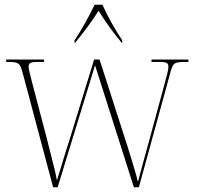

<svg xmlns="http://www.w3.org/2000/svg" viewBox="-20 -786 832 806"><path d="M77 -473Q71 -497 65.5 -508Q60 -519 49.5 -522.5Q39 -526 19 -526H6V-536H165V-526H138Q113 -526 106.5 -521Q100 -516 100 -506Q100 -498 106 -474.5Q112 -451 116 -435L178 -199Q184 -175 192.5 -141.5Q201 -108 208.5 -77.5Q216 -47 218 -32H220Q225 -47 234.5 -79Q244 -111 255 -146.5Q266 -182 274 -206L375 -536H398L499 -222Q505 -204 513.5 -177Q522 -150 531 -120.5Q540 -91 547.5 -65.5Q555 -40 558 -26H560Q567 -52 579.5 -98.5Q592 -145 609 -206L672 -438Q678 -460 682.5 -478Q687 -496 687 -506Q687 -516 681 -521Q675 -526 650 -526H616V-536H771V-526H752Q721 -526 711.5 -518Q702 -510 694 -477L563 0H542L379 -512L222 0H203ZM293 -617Q313 -646 337 -689Q361 -732 377 -766H410Q425 -732 449 -689Q473 -646 493 -617V-606H491Q460 -644 438 -674.5Q416 -705 394 -741Q371 -705 348.5 -674.5Q326 -644 295 -606H293Z"/></svg>

Font: Noto Serif Display SemiCondensed Thin
Style: Regular
Weight: 100
Width: 4
Designer: Monotype Design Team
Foundry: Monotype Imaging Inc.
Version: Version 2.009